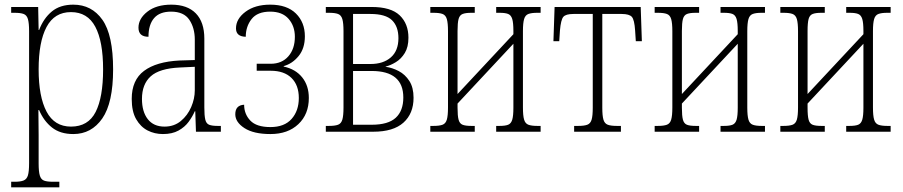

<svg xmlns="http://www.w3.org/2000/svg" viewBox="-20 -566 3880 825"><path d="M28 239V215H43Q68 215 81.5 209.5Q95 204 100 187.5Q105 171 105 135V-432Q105 -467 100 -484Q95 -501 81.5 -506Q68 -511 43 -511H28V-536H144L146 -437H148Q167 -487 202.5 -516.5Q238 -546 295 -546Q374 -546 420 -481Q466 -416 466 -268Q466 -124 419.5 -57Q373 10 295 10Q239 10 203.5 -18Q168 -46 148 -93H145Q146 -48 146 15V136Q146 171 151 188Q156 205 169 210Q182 215 208 215H235V239ZM285 -22Q359 -22 391 -85Q423 -148 423 -268Q423 -388 389.5 -451Q356 -514 285 -514Q214 -514 180 -450Q146 -386 146 -268Q146 -151 180 -86.5Q214 -22 285 -22Z M680 10Q644 10 614 -5.5Q584 -21 565 -54Q546 -87 546 -141Q546 -222 599 -261.5Q652 -301 751 -306L817 -308V-396Q817 -446 793.5 -481Q770 -516 715 -516Q666 -516 642 -488Q618 -460 618 -408Q575 -408 575 -447Q575 -486 613.5 -516Q652 -546 716 -546Q785 -546 821.5 -508.5Q858 -471 858 -400V-104Q858 -70 862 -52.5Q866 -35 878.5 -30Q891 -25 915 -25H929V0H822L819 -88H817Q807 -65 790.5 -42.5Q774 -20 747 -5Q720 10 680 10ZM687 -22Q728 -22 757 -46Q786 -70 801.5 -106Q817 -142 817 -178V-279L753 -276Q665 -272 627.5 -238Q590 -204 590 -141Q590 -86 615 -54Q640 -22 687 -22Z M1142 10Q1070 10 1030.5 -15.5Q991 -41 991 -75Q991 -114 1029 -116Q1029 -76 1055.5 -48Q1082 -20 1142 -20Q1202 -20 1233 -55Q1264 -90 1264 -145Q1264 -200 1232.5 -231Q1201 -262 1143 -262H1083V-292H1143Q1191 -292 1219 -324Q1247 -356 1247 -408Q1247 -454 1220 -485Q1193 -516 1141 -516Q1086 -516 1061 -484Q1036 -452 1036 -408Q994 -409 994 -444Q994 -485 1035 -515.5Q1076 -546 1141 -546Q1213 -546 1251.5 -508Q1290 -470 1290 -410Q1290 -358 1263 -325Q1236 -292 1199 -282V-280Q1250 -269 1278.5 -233.5Q1307 -198 1307 -145Q1307 -75 1262 -32.5Q1217 10 1142 10Z M1380 0V-25H1394Q1419 -25 1432.5 -30Q1446 -35 1451 -52Q1456 -69 1456 -104V-432Q1456 -467 1451 -484Q1446 -501 1432.5 -506Q1419 -511 1394 -511H1380V-536H1577Q1660 -536 1697.5 -500Q1735 -464 1735 -404Q1735 -364 1719.5 -338.5Q1704 -313 1681 -299Q1658 -285 1637 -280V-279Q1666 -275 1693.5 -260.5Q1721 -246 1739 -218Q1757 -190 1757 -146Q1757 -78 1713.5 -39Q1670 0 1584 0ZM1497 -291H1572Q1627 -291 1659.5 -319.5Q1692 -348 1692 -402Q1692 -452 1664.5 -479Q1637 -506 1572 -506H1497ZM1497 -30H1577Q1648 -30 1680.5 -60Q1713 -90 1713 -147Q1713 -261 1577 -261H1497Z M1829 0V-25H1843Q1868 -25 1881.5 -30Q1895 -35 1900 -52Q1905 -69 1905 -104V-432Q1905 -467 1900 -484Q1895 -501 1881.5 -506Q1868 -511 1843 -511H1829V-536H2020V-511H2005Q1981 -511 1968 -506Q1955 -501 1950.5 -484.5Q1946 -468 1946 -433V-162L2186 -419V-433Q2186 -468 2181 -484.5Q2176 -501 2163.5 -506Q2151 -511 2127 -511H2112V-536H2303V-511H2288Q2264 -511 2250.5 -506Q2237 -501 2232 -484Q2227 -467 2227 -432V-104Q2227 -69 2232 -52Q2237 -35 2250.5 -30Q2264 -25 2288 -25H2303V0H2112V-25H2127Q2151 -25 2163.5 -30Q2176 -35 2181 -51.5Q2186 -68 2186 -103V-378L1946 -121V-103Q1946 -68 1950.5 -51.5Q1955 -35 1967.5 -30Q1980 -25 2005 -25H2020V0Z M2447 0V-25H2465Q2490 -25 2503.5 -30Q2517 -35 2522 -51.5Q2527 -68 2527 -103V-506H2444Q2411 -506 2400.5 -493.5Q2390 -481 2386 -435L2383 -389H2358L2363 -536H2733L2738 -389H2712L2709 -435Q2706 -481 2695 -493.5Q2684 -506 2651 -506H2568V-103Q2568 -68 2573 -51.5Q2578 -35 2591.5 -30Q2605 -25 2630 -25H2648V0Z M2793 0V-25H2807Q2832 -25 2845.5 -30Q2859 -35 2864 -52Q2869 -69 2869 -104V-432Q2869 -467 2864 -484Q2859 -501 2845.5 -506Q2832 -511 2807 -511H2793V-536H2984V-511H2969Q2945 -511 2932 -506Q2919 -501 2914.5 -484.5Q2910 -468 2910 -433V-162L3150 -419V-433Q3150 -468 3145 -484.5Q3140 -501 3127.5 -506Q3115 -511 3091 -511H3076V-536H3267V-511H3252Q3228 -511 3214.5 -506Q3201 -501 3196 -484Q3191 -467 3191 -432V-104Q3191 -69 3196 -52Q3201 -35 3214.5 -30Q3228 -25 3252 -25H3267V0H3076V-25H3091Q3115 -25 3127.5 -30Q3140 -35 3145 -51.5Q3150 -68 3150 -103V-378L2910 -121V-103Q2910 -68 2914.5 -51.5Q2919 -35 2931.5 -30Q2944 -25 2969 -25H2984V0Z M3333 0V-25H3347Q3372 -25 3385.5 -30Q3399 -35 3404 -52Q3409 -69 3409 -104V-432Q3409 -467 3404 -484Q3399 -501 3385.5 -506Q3372 -511 3347 -511H3333V-536H3524V-511H3509Q3485 -511 3472 -506Q3459 -501 3454.5 -484.5Q3450 -468 3450 -433V-162L3690 -419V-433Q3690 -468 3685 -484.5Q3680 -501 3667.5 -506Q3655 -511 3631 -511H3616V-536H3807V-511H3792Q3768 -511 3754.5 -506Q3741 -501 3736 -484Q3731 -467 3731 -432V-104Q3731 -69 3736 -52Q3741 -35 3754.5 -30Q3768 -25 3792 -25H3807V0H3616V-25H3631Q3655 -25 3667.5 -30Q3680 -35 3685 -51.5Q3690 -68 3690 -103V-378L3450 -121V-103Q3450 -68 3454.5 -51.5Q3459 -35 3471.5 -30Q3484 -25 3509 -25H3524V0Z"/></svg>

Font: Noto Serif Condensed ExtraLight
Style: Regular
Weight: 200
Width: 3
Designer: Monotype Design Team
Foundry: Monotype Imaging Inc.
Version: Version 2.013; ttfautohint (v1.8.4.7-5d5b)